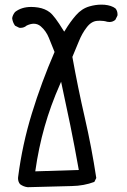

<svg xmlns="http://www.w3.org/2000/svg" viewBox="-20 -800 540 816"><path d="M404.8 -711.9Q421.9 -711.9 435.5 -707.5Q440.4 -706.5 445.3 -706.5Q459.5 -706.5 470.2 -715.8L479 -733.4Q479.5 -735.8 479.5 -738.3Q479.5 -753.9 470.7 -764.2Q454.1 -776.9 424.3 -779.8Q417.5 -780.3 410.2 -780.3Q386.2 -780.3 360.4 -772.9Q327.6 -763.7 302.7 -735.1Q277.8 -706.5 256.8 -671.4L252.9 -665.5L249 -671.4Q212.4 -731.4 192.1 -747.3Q171.9 -763.2 142.1 -768.1Q126.5 -770.5 112.8 -770.5Q71.3 -770.5 43.9 -749Q33.7 -736.3 31.7 -722.7Q33.7 -705.1 43.9 -690.9L61.5 -682.1Q64 -681.6 66.4 -681.6Q82.5 -681.6 93.3 -691.4Q109.9 -699.2 123.5 -699.2Q140.1 -699.2 153.3 -688Q175.8 -668.5 187.5 -639.6Q199.2 -610.8 211.9 -579.1Q156.2 -450.7 115.5 -318.1Q74.7 -185.5 57.1 -48.3Q56.6 -45.4 56.6 -43Q56.6 -27.3 65.4 -17.1Q80.1 -6.3 97.7 -4.4Q234.4 -8.3 285.6 -9.3Q336.9 -10.3 380.9 -26.9L389.2 -43.5Q369.6 -172.9 340.3 -300.3Q311 -427.7 287.6 -558.1L315.4 -625Q329.1 -658.7 348.1 -683.1Q367.7 -709.5 393.1 -711.4Q399.4 -711.9 404.8 -711.9ZM314.9 -77.6 129.9 -71.8Q144 -171.9 169.7 -262Q195.3 -352.1 234.4 -440.4L239.7 -452.6Q261.2 -353.5 278.8 -267.6Q296.4 -181.6 314.9 -77.6Z"/></svg>

Font: Bakudai
Style: Light
Weight: 300
Version: Version 1.48